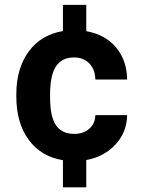

<svg xmlns="http://www.w3.org/2000/svg" viewBox="-20 -664 615 803"><path d="M290 -104Q329.1 -104 353.5 -125.5Q377.9 -147 378.9 -182.6H511.7Q510.7 -111.8 463.6 -60.3Q416.5 -8.8 340.8 5.4V119.6H243.2V5.9Q151.9 -8.8 100.1 -79.1Q48.3 -149.4 48.3 -259.8V-270.5Q48.3 -377 99.6 -447.8Q150.9 -518.6 243.2 -534.2V-643.6H340.8V-533.7Q420.4 -519.5 465.6 -465.3Q510.7 -411.1 511.7 -331.5H378.9Q377.9 -373.5 353.5 -398.7Q329.1 -423.8 289.6 -423.8Q239.7 -423.8 214.8 -387.5Q189.9 -351.1 189.5 -272.9V-256.8Q189.5 -174.8 214.6 -139.4Q239.7 -104 290 -104Z"/></svg>

Font: TypoPRO Roboto
Style: Bold
Weight: 700
Designer: Google
Version: Version 2.136; 2016